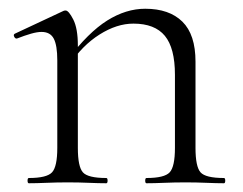

<svg xmlns="http://www.w3.org/2000/svg" viewBox="-20 -419 555 439"><path d="M315 0Q312 0 312 -6Q312 -12 315 -12Q356 -12 368 -25Q380 -38 380 -81V-248Q380 -309 357 -337Q334 -365 285 -365Q247 -365 207.5 -340Q168 -315 139 -271L135 -283Q182 -345 225 -372Q268 -399 312 -399Q367 -399 397 -369.5Q427 -340 427 -278V-81Q427 -38 438.5 -25Q450 -12 492 -12Q495 -12 495 -6Q495 0 492 0Q475 0 452 -1Q429 -2 404 -2Q379 -2 355.5 -1Q332 0 315 0ZM46 0Q43 0 43 -6Q43 -12 46 -12Q87 -12 99 -25Q111 -38 111 -81V-281Q111 -315 103 -330.5Q95 -346 75 -346Q65 -346 51 -342Q37 -338 19 -331Q15 -330 12.5 -335Q10 -340 14 -342L125 -394Q127 -395 130 -395Q137 -395 147.5 -374.5Q158 -354 158 -315V-81Q158 -38 169.5 -25Q181 -12 223 -12Q226 -12 226 -6Q226 0 223 0Q206 0 183 -1Q160 -2 135 -2Q110 -2 86.5 -1Q63 0 46 0Z"/></svg>

Font: Cormorant Infant Light
Style: Regular
Weight: 300
Designer: Christian Thalmann (Catharsis Fonts)
Foundry: Catharsis Fonts
Version: Version 4.001